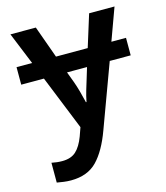

<svg xmlns="http://www.w3.org/2000/svg" viewBox="-116 -631 832 964"><g transform="rotate(-15 300.0 -148.5)"><path d="M134 245Q115 245 96.5 242.5Q78 240 61 237V134Q89 140 116 140Q162 140 188 116Q214 92 232 44L248 -1L134 -284H16V-375H97L29 -542H161L221 -375H386L438 -542H570L509 -375H585V-284H476L355 44Q319 143 269.5 194Q220 245 134 245ZM307 -115H310Q316 -146 324.5 -174Q333 -202 341 -228L358 -284H254L275 -228Q284 -203 292 -174Q300 -145 307 -115Z"/></g></svg>

Font: Noto Sans Mono SemiBold
Style: Regular
Weight: 600
Designer: Monotype Design Team
Foundry: Monotype Imaging Inc.
Version: Version 2.014; ttfautohint (v1.8.4.7-5d5b)